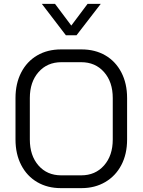

<svg xmlns="http://www.w3.org/2000/svg" viewBox="-20 -963 736 991"><path d="M60 -243V-457Q60 -532 89.5 -589Q119 -646 172 -677Q225 -708 295 -708H401Q471 -708 524 -677Q577 -646 606.5 -589Q636 -532 636 -457V-243Q636 -168 606.5 -111.5Q577 -55 523.5 -23.5Q470 8 401 8H294Q225 8 172 -23Q119 -54 89.5 -111Q60 -168 60 -243ZM399 -58Q472 -58 517 -109Q562 -160 562 -243V-457Q562 -540 517 -591Q472 -642 399 -642H297Q224 -642 179 -591Q134 -540 134 -457V-243Q134 -160 178.5 -109Q223 -58 296 -58ZM196 -943H264L348 -831L432 -943H500L375 -781H320Z"/></svg>

Font: Bai Jamjuree
Style: Regular
Weight: 400
Designer: Katatrad Aksorn Co.,Ltd.
Foundry: Cadson Demak Co.,Ltd.
Version: Version 1.000; ttfautohint (v1.6)